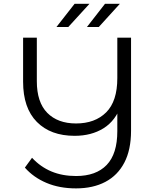

<svg xmlns="http://www.w3.org/2000/svg" viewBox="-20 -901 828 1025"><path d="M385.8 104.7Q297.2 104.7 227.9 75.3Q158.6 46 112.8 -6.2L151 -58.7Q196.1 -10.1 254.5 14.3Q312.9 38.7 386.2 38.7Q492.7 38.7 549.5 -20.4Q606.3 -79.5 606.3 -200.8V-350.4L628.1 -342.7Q597.6 -256.5 532.7 -216.2Q467.9 -175.9 378.5 -175.9Q250 -175.9 176.7 -250.2Q103.3 -324.4 103.3 -464.8V-700H176.6V-467.5Q176.6 -355.1 232.4 -298.5Q288.3 -241.9 385.8 -241.9Q487.2 -241.9 546.8 -301.2Q606.3 -360.5 606.3 -484.1V-700H679.6V-203.2Q679.6 -101.4 643.9 -33Q608.3 35.3 542.4 70Q476.6 104.7 385.8 104.7ZM444.2 -757 540.5 -880.6H619.8L507.5 -757ZM281.4 -757 378.2 -880.6H457.6L344.7 -757Z"/></svg>

Font: Montserrat Alternates Thin
Style: Regular
Weight: 100
Designer: Julieta Ulanovsky
Foundry: Julieta Ulanovsky
Version: Version 9.000